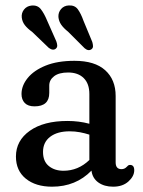

<svg xmlns="http://www.w3.org/2000/svg" viewBox="-20 -692 540 723"><path d="M40 -102.5Q40 -162.5 92.2 -199.5Q144.5 -236.5 234 -236.5Q277.5 -236.5 316.5 -226V-338Q316.5 -377 295.2 -398Q274 -419 236.5 -419Q202 -419 183.8 -405Q165.5 -391 165.5 -370V-342Q165.5 -291.5 110 -291.5Q85.5 -291.5 73.2 -304.2Q61 -317 61 -338Q61 -369.5 84.2 -398.2Q107.5 -427 152 -445Q196.5 -463 260.5 -463Q337 -463 376.2 -427.5Q415.5 -392 415.5 -330.5V-80.5Q415.5 -55 437.5 -55Q449 -55 457 -63.5Q459.5 -66.5 462.5 -68.8Q465.5 -71 469.5 -71Q485.5 -71 485.5 -51Q485.5 -28.5 463.8 -8.8Q442 11 406 11Q372.5 11 350.2 -5Q328 -21 324.5 -49.5Q265.5 11 176 11Q114.5 11 77.2 -19.2Q40 -49.5 40 -102.5ZM142 -120Q142 -84.5 163.8 -66.8Q185.5 -49 219 -49Q274.5 -49 316.5 -89.5V-185Q299.5 -190.5 281 -194Q262.5 -197.5 242 -197.5Q196 -197.5 169 -177Q142 -156.5 142 -120ZM294.5 -613.5 327.5 -534Q330 -525.5 330.2 -518.5Q330.5 -511.5 325 -507Q313 -498 298.5 -510.5L236.5 -572.5Q219.5 -586 210.5 -599Q201.5 -612 200 -628Q199 -645 209.8 -657.8Q220.5 -670.5 238.5 -671.5Q261.5 -673 273.2 -656.8Q285 -640.5 294.5 -613.5ZM157 -615.5 192 -536.5Q195 -528.5 195.5 -521.2Q196 -514 190.5 -509Q180 -500 164 -511.5L101 -572Q83.5 -584.5 73.8 -597Q64 -609.5 62 -625.5Q60 -642.5 70.2 -655.8Q80.5 -669 98 -671Q121 -673.5 133.5 -657.8Q146 -642 157 -615.5Z"/></svg>

Font: Fraunces 72pt S100
Style: Regular
Weight: 400
Version: Version 1.000; ttfautohint (v1.8.3)